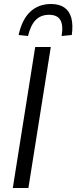

<svg xmlns="http://www.w3.org/2000/svg" viewBox="-20 -940 382 960"><path d="M44 0 156 -705H234L122 0ZM120 -760 73 -765Q90 -843 131.5 -881.5Q173 -920 235 -920Q276 -920 301.5 -902.5Q327 -885 336.5 -850.5Q346 -816 339 -765L288 -760Q297 -813 282 -839.5Q267 -866 225 -866Q184 -866 158.5 -840Q133 -814 120 -760Z"/></svg>

Font: Nunito Sans 10pt Condensed
Style: Italic
Weight: 400
Width: 3
Italic angle: -9°
Designer: Vernon Adams
Foundry: Vernon Adams
Version: Version 3.101;gftools[0.9.27]